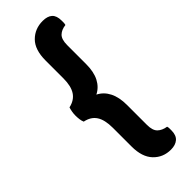

<svg xmlns="http://www.w3.org/2000/svg" viewBox="-261 -682 829 829"><g transform="rotate(-45 154.0 -267.5)"><path d="M159 -271Q189 -256 205 -224.5Q221 -193 221 -146V-24Q221 10 236 24.5Q251 39 277 43Q279 49 279 55.5Q279 62 279 68Q279 97 263 111Q247 125 219 125Q171 125 139.5 92Q108 59 108 -5V-119Q108 -168 91 -194Q74 -220 38 -227Q34 -236 32.5 -247.5Q31 -259 31 -271Q31 -282 33 -293.5Q35 -305 38 -314Q74 -322 91 -348Q108 -374 108 -421V-530Q108 -596 140 -628Q172 -660 220 -660Q249 -660 264 -646.5Q279 -633 279 -603Q279 -597 279 -591Q279 -585 277 -578Q251 -575 236 -560.5Q221 -546 221 -511V-396Q221 -348 205 -317Q189 -286 159 -271Z"/></g></svg>

Font: Baloo Bhaijaan 2 SemiBold
Style: Regular
Weight: 600
Designer: Sanskriti Dholi, Noopur Datye and Ek Type
Foundry: Ek Type
Version: Version 1.700